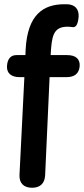

<svg xmlns="http://www.w3.org/2000/svg" viewBox="-20 -848 396 906"><path d="M13 -536C11 -503 33 -484 72 -484H95L72 -23C70 16 92 38 131 38C169 38 191 18 193 -21L214 -484H294C332 -484 353 -501 356 -536C358 -570 337 -588 297 -588H219C224 -676 230 -722 299 -722C306 -722 315 -721 323 -720C339 -718 348 -734 351 -769C353 -804 335 -827 296 -828C292 -828 288 -828 284 -828C186 -828 110 -781 101 -615L100 -588H58C31 -588 15 -571 13 -536Z"/></svg>

Font: 寒蝉团圆体 Round
Style: Regular
Weight: 500
Designer: 寒蝉字型
Version: Version 2.700;Glyphs 3.1.1 (3135)